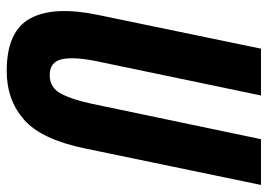

<svg xmlns="http://www.w3.org/2000/svg" viewBox="-130 -638 779 558"><g transform="rotate(90 259.0 -359.5)"><path d="M187 10Q71 10 34 -58.5Q-3 -127 24 -256L122 -729H258L159 -254Q145 -187 152.5 -151Q160 -115 199 -115Q235 -115 252.5 -147.5Q270 -180 282 -237L385 -729H518L412 -218Q386 -91 328.5 -40.5Q271 10 187 10Z"/></g></svg>

Font: Mona Sans Condensed
Style: Bold Italic
Weight: 700
Width: 3
Italic angle: -11.7°
Designer: Deni Anggara
Foundry: GitHub
Version: Version 1.001; ttfautohint (v1.8.4.7-5d5b);gftools[0.9.31]